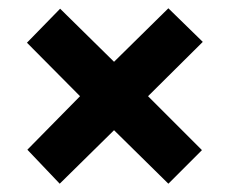

<svg xmlns="http://www.w3.org/2000/svg" viewBox="-20 -585 553 463"><path d="M386 -565 469 -484 337 -353 467 -223 386 -142 255 -271 124 -142 46 -224 173 -353 45 -482 125 -564 255 -436Z"/></svg>

Font: Noto Sans Arabic UI Cn XBd
Style: Regular
Weight: 800
Width: 3
Designer: Monotype Design Team, Nadine Chahine and Nizar Qandah
Foundry: Monotype Imaging Inc.
Version: Version 2.010; ttfautohint (v1.8.4.7-5d5b)